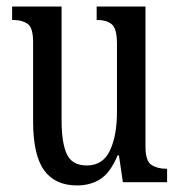

<svg xmlns="http://www.w3.org/2000/svg" viewBox="-20 -556 550 586"><path d="M215 10Q148 10 114.5 -36.5Q81 -83 81 -186V-428Q81 -472 64 -483.5Q47 -495 21 -495H17V-536H168V-188Q168 -120 184 -85.5Q200 -51 245 -51Q294 -51 315.5 -96.5Q337 -142 337 -215V-422Q337 -470 320.5 -482.5Q304 -495 278 -495H275V-536H424V-109Q424 -64 442.5 -52.5Q461 -41 486 -41H490V0H355L343 -82H339Q317 -29 286.5 -9.5Q256 10 215 10Z"/></svg>

Font: Noto Serif Ethiopic ExtraCondensed
Style: Regular
Weight: 400
Width: 2
Designer: Monotype Design Team
Foundry: Monotype Imaging Inc.
Version: Version 2.102; ttfautohint (v1.8.4.7-5d5b)